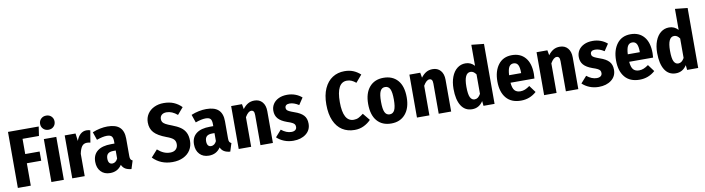

<svg xmlns="http://www.w3.org/2000/svg" viewBox="-30 -1565 8583 2339"><g transform="rotate(-10 4261.5 -395.5)"><path d="M55 -693H435L418 -579H215V-391H393V-277H215V0H55Z M636 -721Q636 -683 611 -658Q586 -633 547 -633Q508 -633 482.5 -658Q457 -683 457 -721Q457 -758 482.5 -783Q508 -808 547 -808Q586 -808 611 -783Q636 -758 636 -721ZM624 0H470V-531H624Z M1046 -538 1021 -390Q1000 -396 979 -396Q938 -396 916 -366Q894 -336 882 -276V0H728V-531H862L874 -437Q892 -489 924.5 -517.5Q957 -546 999 -546Q1026 -546 1046 -538Z M1490 -87 1458 14Q1413 10 1384 -7Q1355 -24 1339 -59Q1289 17 1195 17Q1123 17 1080.5 -28.5Q1038 -74 1038 -149Q1038 -236 1096.5 -282Q1155 -328 1266 -328H1308V-353Q1308 -400 1291 -418.5Q1274 -437 1231 -437Q1182 -437 1106 -410L1072 -509Q1117 -528 1166 -538Q1215 -548 1258 -548Q1361 -548 1410 -502Q1459 -456 1459 -362V-147Q1459 -120 1466 -107Q1473 -94 1490 -87ZM1308 -143V-242H1280Q1234 -242 1212 -222.5Q1190 -203 1190 -162Q1190 -128 1203 -110.5Q1216 -93 1241 -93Q1262 -93 1279.5 -106Q1297 -119 1308 -143Z M2203 -621 2131 -537Q2066 -593 1998 -593Q1959 -593 1937.5 -574Q1916 -555 1916 -522Q1916 -500 1926 -485Q1936 -470 1961 -456Q1986 -442 2035 -424Q2099 -400 2138.5 -372.5Q2178 -345 2199 -304Q2220 -263 2220 -202Q2220 -138 2189.5 -88.5Q2159 -39 2101.5 -11Q2044 17 1967 17Q1820 17 1726 -81L1804 -168Q1841 -135 1878.5 -118.5Q1916 -102 1959 -102Q2004 -102 2029 -126Q2054 -150 2054 -190Q2054 -228 2031 -251Q2008 -274 1944 -297Q1840 -336 1796 -385Q1752 -434 1752 -510Q1752 -569 1782 -614.5Q1812 -660 1864.5 -685Q1917 -710 1983 -710Q2053 -710 2106.5 -687.5Q2160 -665 2203 -621Z M2712 -87 2680 14Q2635 10 2606 -7Q2577 -24 2561 -59Q2511 17 2417 17Q2345 17 2302.5 -28.5Q2260 -74 2260 -149Q2260 -236 2318.5 -282Q2377 -328 2488 -328H2530V-353Q2530 -400 2513 -418.5Q2496 -437 2453 -437Q2404 -437 2328 -410L2294 -509Q2339 -528 2388 -538Q2437 -548 2480 -548Q2583 -548 2632 -502Q2681 -456 2681 -362V-147Q2681 -120 2688 -107Q2695 -94 2712 -87ZM2530 -143V-242H2502Q2456 -242 2434 -222.5Q2412 -203 2412 -162Q2412 -128 2425 -110.5Q2438 -93 2463 -93Q2484 -93 2501.5 -106Q2519 -119 2530 -143Z M3210 -393V0H3056V-372Q3056 -405 3046 -418.5Q3036 -432 3017 -432Q2979 -432 2941 -366V0H2787V-531H2921L2932 -468Q2962 -508 2996.5 -528Q3031 -548 3076 -548Q3138 -548 3174 -506.5Q3210 -465 3210 -393Z M3662 -483 3606 -399Q3546 -438 3493 -438Q3465 -438 3450.5 -426.5Q3436 -415 3436 -395Q3436 -380 3443 -369.5Q3450 -359 3471 -348.5Q3492 -338 3534 -323Q3608 -298 3643.5 -260Q3679 -222 3679 -157Q3679 -77 3618 -30Q3557 17 3462 17Q3401 17 3348.5 -4Q3296 -25 3259 -61L3332 -143Q3394 -93 3456 -93Q3487 -93 3504.5 -106.5Q3522 -120 3522 -144Q3522 -163 3514.5 -175Q3507 -187 3486.5 -198Q3466 -209 3423 -223Q3350 -249 3316.5 -287.5Q3283 -326 3283 -385Q3283 -431 3307 -468Q3331 -505 3376 -526.5Q3421 -548 3482 -548Q3535 -548 3581 -531Q3627 -514 3662 -483Z M4415 -634 4339 -545Q4312 -568 4285.5 -579.5Q4259 -591 4229 -591Q4099 -591 4099 -348Q4099 -107 4230 -107Q4264 -107 4290.5 -120.5Q4317 -134 4350 -160L4422 -72Q4385 -33 4333.5 -8Q4282 17 4220 17Q4133 17 4068.5 -24Q4004 -65 3968 -147Q3932 -229 3932 -348Q3932 -464 3969 -545.5Q4006 -627 4070.5 -668.5Q4135 -710 4219 -710Q4279 -710 4326 -691Q4373 -672 4415 -634Z M4912 -265Q4912 -133 4848 -58Q4784 17 4673 17Q4561 17 4498 -56Q4435 -129 4435 -266Q4435 -399 4498.5 -473.5Q4562 -548 4673 -548Q4785 -548 4848.5 -475.5Q4912 -403 4912 -265ZM4594 -266Q4594 -174 4613 -135Q4632 -96 4673 -96Q4714 -96 4733.5 -135.5Q4753 -175 4753 -265Q4753 -357 4734 -395.5Q4715 -434 4673 -434Q4632 -434 4613 -395Q4594 -356 4594 -266Z M5415 -393V0H5261V-372Q5261 -405 5251 -418.5Q5241 -432 5222 -432Q5184 -432 5146 -366V0H4992V-531H5126L5137 -468Q5167 -508 5201.5 -528Q5236 -548 5281 -548Q5343 -548 5379 -506.5Q5415 -465 5415 -393Z M5952 -742V0H5815L5809 -60Q5759 17 5674 17Q5585 17 5538 -57.5Q5491 -132 5491 -266Q5491 -350 5515.5 -414Q5540 -478 5584.5 -513Q5629 -548 5687 -548Q5753 -548 5798 -498V-758ZM5798 -151V-392Q5782 -414 5766 -424.5Q5750 -435 5730 -435Q5650 -435 5650 -266Q5650 -171 5669 -133.5Q5688 -96 5723 -96Q5746 -96 5764 -109.5Q5782 -123 5798 -151Z M6484 -220H6188Q6194 -150 6219 -123Q6244 -96 6290 -96Q6320 -96 6347 -107Q6374 -118 6406 -141L6469 -56Q6387 17 6278 17Q6158 17 6095.5 -57.5Q6033 -132 6033 -263Q6033 -391 6093 -469.5Q6153 -548 6262 -548Q6367 -548 6427 -477.5Q6487 -407 6487 -276Q6487 -268 6484 -220ZM6336 -320Q6336 -383 6319.5 -414.5Q6303 -446 6264 -446Q6229 -446 6210 -416.5Q6191 -387 6187 -313H6336Z M6988 -393V0H6834V-372Q6834 -405 6824 -418.5Q6814 -432 6795 -432Q6757 -432 6719 -366V0H6565V-531H6699L6710 -468Q6740 -508 6774.5 -528Q6809 -548 6854 -548Q6916 -548 6952 -506.5Q6988 -465 6988 -393Z M7440 -483 7384 -399Q7324 -438 7271 -438Q7243 -438 7228.5 -426.5Q7214 -415 7214 -395Q7214 -380 7221 -369.5Q7228 -359 7249 -348.5Q7270 -338 7312 -323Q7386 -298 7421.5 -260Q7457 -222 7457 -157Q7457 -77 7396 -30Q7335 17 7240 17Q7179 17 7126.5 -4Q7074 -25 7037 -61L7110 -143Q7172 -93 7234 -93Q7265 -93 7282.5 -106.5Q7300 -120 7300 -144Q7300 -163 7292.5 -175Q7285 -187 7264.5 -198Q7244 -209 7201 -223Q7128 -249 7094.5 -287.5Q7061 -326 7061 -385Q7061 -431 7085 -468Q7109 -505 7154 -526.5Q7199 -548 7260 -548Q7313 -548 7359 -531Q7405 -514 7440 -483Z M7952 -220H7656Q7662 -150 7687 -123Q7712 -96 7758 -96Q7788 -96 7815 -107Q7842 -118 7874 -141L7937 -56Q7855 17 7746 17Q7626 17 7563.5 -57.5Q7501 -132 7501 -263Q7501 -391 7561 -469.5Q7621 -548 7730 -548Q7835 -548 7895 -477.5Q7955 -407 7955 -276Q7955 -268 7952 -220ZM7804 -320Q7804 -383 7787.5 -414.5Q7771 -446 7732 -446Q7697 -446 7678 -416.5Q7659 -387 7655 -313H7804Z M8471 -742V0H8334L8328 -60Q8278 17 8193 17Q8104 17 8057 -57.5Q8010 -132 8010 -266Q8010 -350 8034.5 -414Q8059 -478 8103.5 -513Q8148 -548 8206 -548Q8272 -548 8317 -498V-758ZM8317 -151V-392Q8301 -414 8285 -424.5Q8269 -435 8249 -435Q8169 -435 8169 -266Q8169 -171 8188 -133.5Q8207 -96 8242 -96Q8265 -96 8283 -109.5Q8301 -123 8317 -151Z"/></g></svg>

Font: Fira Sans Condensed
Style: Bold
Weight: 700
Width: 3
Designer: bBox Type GmbH & Carrois Corporate GbR & Edenspiekermann AG
Foundry: bBox Type GmbH & Carrois Corporate GbR & Edenspiekermann AG
Version: Version 4.301